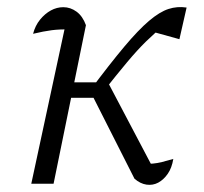

<svg xmlns="http://www.w3.org/2000/svg" viewBox="-20 -511 567 534"><path d="M354 -14 230 -259 276 -290 414 -28 381 -56Q393 -55 405 -56Q417 -57 431 -60.5Q445 -64 462 -69Q458 -44 446.5 -27.5Q435 -11 420 -3Q405 5 387.5 2.5Q370 0 354 -14ZM67 0 166 -460 177 -429Q147 -430 124 -427Q101 -424 72 -417Q78 -440 91.5 -456.5Q105 -473 121.5 -482Q138 -491 156 -491Q176 -491 193 -478.5Q210 -466 219 -441L129 0ZM152 -239 161 -282H269L260 -239ZM264 -252 230 -259Q286 -334 325.5 -381Q365 -428 394.5 -453Q424 -478 448.5 -486Q473 -494 499 -490L479 -402L396 -425L437 -441Q410 -419 386 -395.5Q362 -372 333.5 -338Q305 -304 264 -252Z"/></svg>

Font: Piazzolla 8pt ExtraLight
Style: Italic
Weight: 250
Italic angle: -11.3°
Designer: Juan Pablo del Peral
Foundry: Huerta Tipografica
Version: Version 2.001